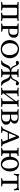

<svg xmlns="http://www.w3.org/2000/svg" viewBox="2262 -2776 526 5089"><g transform="rotate(90 2524.5 -231.0)"><path d="M107 -384V-73C107 -38 106 -31 68 -29L37 -27C34 -27 32 -25 32 -22V0L33 2C33 2 114 0 144 0C174 0 254 2 254 2L256 0V-21C256 -25 254 -27 250 -27L224 -29C190 -32 184 -35 184 -73V-383C184 -418 204 -422 224 -422H346C366 -422 385 -419 385 -383V-73C385 -38 384 -32 346 -29L319 -27C315 -27 313 -25 313 -22V0L315 2C315 2 391 0 421 0C452 0 536 2 536 2L538 0V-21C538 -25 536 -27 532 -27L501 -29C466 -31 462 -35 462 -73V-385C462 -427 464 -429 501 -431L532 -433C536 -433 538 -435 538 -438V-460L536 -462C536 -462 451 -460 421 -460H145C115 -460 34 -462 34 -462L32 -460V-437C32 -434 34 -433 38 -433L68 -431C104 -429 107 -427 107 -384Z M746 -426C761 -430 792 -434 806 -434C861 -434 902 -414 902 -328C902 -251 871 -215 811 -215C791 -215 766 -216 746 -224ZM670 -62C670 -43 659 -34 628 -30L607 -27C603 -26 601 -25 601 -21V0L602 2C602 2 677 0 705 0C736 0 816 2 816 2L817 0V-21C817 -25 814 -26 810 -27L790 -30C758 -35 746 -40 746 -62V-197C764 -189 784 -187 809 -187C951 -187 980 -280 980 -340C980 -392 954 -462 812 -462C775 -462 735 -460 707 -460C678 -460 619 -462 604 -462L602 -461V-439C602 -437 603 -434 609 -434C656 -431 670 -429 670 -398Z M1274 -439C1363 -439 1440 -355 1440 -221C1440 -98 1379 -22 1290 -22C1193 -22 1124 -111 1124 -234C1124 -369 1199 -439 1274 -439ZM1523 -235C1523 -377 1413 -474 1283 -474C1144 -474 1041 -369 1041 -222C1041 -86 1140 12 1275 12C1439 12 1523 -105 1523 -235Z M1880 -268H1873C1793 -268 1766 -321 1744 -370C1723 -415 1698 -470 1650 -470C1612 -470 1595 -450 1595 -425C1595 -405 1611 -387 1632 -387C1642 -387 1654 -392 1662 -396C1667 -399 1677 -400 1684 -400C1695 -400 1708 -373 1718 -350C1734 -312 1760 -259 1811 -250C1757 -250 1718 -206 1698 -157C1682 -119 1648 -33 1605 -28L1597 -27C1593 -26 1586 -26 1586 -19V0L1588 2L1661 0C1711 -1 1740 -72 1757 -113C1780 -169 1799 -228 1880 -233V-67C1880 -48 1870 -32 1837 -29L1817 -27C1813 -27 1810 -25 1810 -21V0L1812 2C1812 2 1890 0 1918 0C1949 0 2025 2 2025 2L2026 0V-21C2026 -25 2023 -27 2020 -27L1999 -29C1967 -32 1957 -45 1957 -67V-233C2037 -227 2057 -169 2080 -113C2096 -72 2125 -1 2175 0L2248 2L2250 0V-19C2250 -26 2244 -26 2239 -27L2231 -28C2194 -33 2154 -119 2139 -157C2118 -206 2079 -250 2025 -250C2076 -259 2102 -312 2119 -350C2128 -373 2141 -400 2152 -400C2160 -400 2169 -399 2175 -396C2182 -392 2194 -387 2205 -387C2226 -387 2242 -405 2242 -425C2242 -450 2225 -470 2186 -470C2138 -470 2113 -415 2093 -370C2071 -321 2043 -268 1963 -268H1957V-400C1957 -420 1968 -428 1999 -431L2020 -433C2024 -433 2026 -435 2026 -438V-460L2025 -462C2025 -462 1948 -460 1921 -460C1890 -460 1811 -462 1811 -462L1810 -460V-437C1810 -434 1813 -433 1817 -433L1837 -431C1868 -428 1880 -422 1880 -400Z M2416 -460C2373 -460 2307 -462 2307 -462L2304 -460V-437C2304 -434 2306 -433 2310 -433L2340 -431C2376 -429 2378 -423 2378 -380V-75C2378 -40 2376 -31 2340 -29L2309 -27C2306 -27 2304 -25 2304 -22V0L2305 2C2305 2 2373 0 2416 0C2448 0 2497 2 2497 2L2498 0V-21C2498 -25 2496 -27 2492 -27C2458 -27 2455 -36 2455 -61V-63L2661 -342V-77C2661 -42 2656 -31 2620 -29L2589 -27C2586 -27 2584 -25 2584 -22V0V2C2584 2 2652 0 2696 0C2741 0 2811 2 2811 2L2812 0V-21C2812 -25 2810 -27 2806 -27L2776 -29C2740 -31 2737 -40 2737 -77V-382C2737 -423 2738 -428 2776 -431L2806 -433C2810 -433 2812 -435 2812 -438V-460L2811 -462C2811 -462 2741 -460 2696 -460C2668 -460 2623 -462 2623 -462L2621 -460V-437C2621 -434 2623 -433 2626 -433C2660 -433 2661 -414 2661 -390L2455 -110V-381C2455 -423 2458 -428 2496 -431L2526 -433C2530 -433 2532 -435 2532 -438V-460L2530 -462C2530 -462 2460 -460 2416 -460Z M3018 -411C3018 -435 3020 -437 3084 -437C3128 -437 3182 -424 3182 -351C3182 -291 3151 -262 3086 -262H3018ZM3018 -233H3086C3177 -233 3202 -197 3202 -132C3202 -88 3184 -22 3082 -22C3018 -22 3018 -35 3018 -59ZM2872 -21V2L2974 0C2974 0 3051 2 3107 2C3219 2 3286 -63 3286 -125C3286 -190 3254 -234 3184 -250C3224 -268 3256 -313 3256 -352C3256 -400 3230 -462 3085 -462C3057 -462 2974 -460 2974 -460C2974 -460 2906 -461 2872 -462V-438C2872 -436 2873 -434 2878 -434L2901 -432C2933 -429 2941 -425 2941 -401V-61C2941 -36 2932 -32 2901 -29L2878 -27C2873 -27 2872 -24 2872 -21Z M3488 -164C3490 -171 3497 -175 3510 -175H3681L3726 -59C3727 -55 3728 -51 3728 -48C3728 -35 3711 -32 3688 -29L3670 -27C3666 -27 3663 -24 3663 -21V0L3665 2C3665 2 3749 0 3777 0C3807 0 3860 2 3860 2L3863 0V-21C3863 -24 3862 -26 3855 -27C3822 -30 3810 -36 3793 -76L3647 -449C3640 -466 3628 -474 3607 -474C3598 -474 3582 -464 3575 -448L3399 -70C3382 -34 3360 -30 3335 -27C3332 -27 3329 -24 3329 -21V0L3331 2C3331 2 3376 0 3396 0C3415 0 3498 2 3498 2L3500 0V-21C3500 -24 3497 -27 3494 -27L3481 -28C3456 -30 3440 -33 3440 -46C3440 -49 3442 -54 3444 -59ZM3669 -204H3533C3513 -204 3513 -213 3513 -218L3589 -401H3590Z M4319 -436C4397 -436 4446 -347 4446 -201C4446 -69 4386 -25 4344 -25C4251 -25 4212 -165 4212 -242C4212 -329 4245 -436 4319 -436ZM4044 -214H4133C4134 -113 4200 10 4328 10C4467 10 4524 -133 4524 -233C4524 -337 4472 -470 4329 -470C4214 -470 4145 -375 4134 -253H4044V-400C4044 -420 4055 -428 4086 -431L4107 -433C4111 -433 4113 -435 4113 -438V-460L4112 -462C4112 -462 4035 -460 4008 -460C3977 -460 3898 -462 3898 -462L3897 -460V-437C3897 -434 3900 -433 3904 -433L3924 -431C3955 -428 3967 -422 3967 -400V-67C3967 -48 3957 -32 3924 -29L3904 -27C3900 -27 3897 -25 3897 -21V0L3899 2C3899 2 3977 0 4005 0C4036 0 4112 2 4112 2L4113 0V-21C4113 -25 4110 -27 4107 -27L4086 -29C4054 -32 4044 -45 4044 -67Z M4922 -426C4965 -426 4978 -406 4998 -334L5025 -337C5018 -385 5017 -430 5017 -474H4992C4990 -468 4981 -460 4965 -460H4644C4628 -460 4619 -468 4617 -474H4592C4592 -430 4592 -384 4584 -337L4611 -334C4631 -406 4643 -426 4688 -426H4733C4762 -426 4771 -417 4771 -395V-61C4771 -41 4758 -32 4728 -29L4708 -27C4704 -27 4702 -24 4702 -21V0L4703 2C4703 2 4780 0 4808 0C4838 0 4916 2 4916 2L4918 0V-21C4918 -24 4914 -27 4911 -27L4891 -29C4860 -32 4848 -39 4848 -61V-394C4848 -417 4857 -426 4885 -426Z"/></g></svg>

Font: Linux Libertine O C
Style: Regular
Weight: 400
Designer: Philipp H. Poll
Foundry: Philipp H. Poll
Version: Version 4.0.3